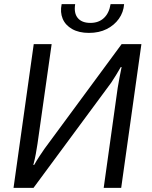

<svg xmlns="http://www.w3.org/2000/svg" viewBox="-20 -902 730 922"><path d="M659 -690 562 0H478L545 -479Q549 -505 554 -530Q559 -555 564 -580H560Q549 -561 537 -541Q525 -521 514 -505L141 0H45L142 -690H228L160 -211Q156 -186 152 -163Q148 -140 140 -110H144Q157 -133 170 -152.5Q183 -172 194 -188L564 -690ZM511 -882H576Q573 -843 551 -812Q529 -781 492.5 -762.5Q456 -744 407 -744Q359 -744 326.5 -762.5Q294 -781 281 -812Q268 -843 276 -882H341Q334 -839 353.5 -815.5Q373 -792 414 -792Q454 -792 479 -815.5Q504 -839 511 -882Z"/></svg>

Font: Exo 2
Style: Italic
Weight: 400
Italic angle: -8°
Designer: Natanael Gama
Foundry: Natanael Gama
Version: Version 2.010